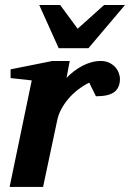

<svg xmlns="http://www.w3.org/2000/svg" viewBox="-20 -742 516 762"><path d="M456.1 -429.2Q456.1 -394.5 434.1 -377.2Q412.1 -359.9 360.8 -359.9L334 -414.1Q310.5 -402.3 289.3 -386Q268.1 -369.6 251.5 -350.1Q234.9 -330.6 223.1 -308.6Q211.4 -286.6 207 -264.2L150.9 0H18.1L106 -422.9L22 -432.1V-466.8L188 -500H256.8L244.1 -433.1Q257.3 -446.8 273.2 -459Q289.1 -471.2 306.6 -480.5Q324.2 -489.7 342.8 -494.9Q361.3 -500 379.9 -500Q399.4 -500 413.8 -492.9Q428.2 -485.8 437.5 -475.3Q446.8 -464.8 451.4 -452.4Q456.1 -439.9 456.1 -429.2ZM331.1 -550.8H212.9L135.7 -722.2H218.8L288.1 -627.9L393.1 -722.2H476.1Z"/></svg>

Font: Charis SIL Eur
Style: Bold Italic
Weight: 700
Italic angle: -11°
Foundry: SIL International
Version: Version 5.000